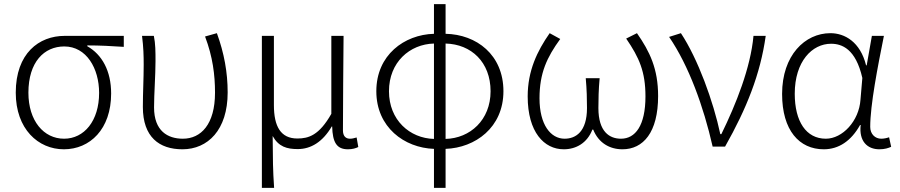

<svg xmlns="http://www.w3.org/2000/svg" viewBox="-20 -707 4339 926"><path d="M288 13C414 13 516 -84 516 -256C516 -365 472 -444 401 -484V-488C462 -488 516 -485 577 -481V-534H292C168 -534 56 -450 56 -260C56 -85 164 13 288 13ZM289 -38C191 -38 117 -124 117 -260C117 -408 193 -483 290 -483C397 -483 458 -377 458 -259C458 -124 386 -38 289 -38Z M860 13C982 13 1078 -80 1078 -261C1078 -358 1061 -451 1026 -547L969 -531C1006 -433 1017 -346 1017 -260C1017 -107 949 -38 862 -38C789 -38 723 -75 723 -189C723 -253 730 -345 730 -412C730 -457 730 -496 722 -534H665C672 -479 673 -438 673 -395C673 -327 669 -259 669 -191C669 -46 748 13 860 13Z M1243 199H1302C1296 111 1296 66 1295 -51C1324 1 1364 12 1416 12C1479 12 1536 -22 1580 -97H1582C1584 -20 1604 13 1658 13C1680 13 1696 8 1708 2L1700 -44C1686 -40 1678 -38 1668 -38C1648 -38 1634 -50 1634 -78C1634 -225 1636 -379 1637 -534H1578V-158C1519 -54 1468 -39 1414 -39C1334 -39 1301 -97 1301 -200V-534H1243Z M2073 -37C1956 -40 1856 -128 1856 -267C1856 -407 1956 -494 2073 -497ZM2073 199H2129V11C2272 6 2408 -92 2408 -267C2408 -443 2278 -541 2129 -544V-687H2073V-544C1930 -540 1795 -442 1795 -267C1795 -93 1930 6 2073 11ZM2129 -497C2253 -494 2346 -407 2346 -267C2346 -128 2247 -40 2129 -37Z M2699 13C2758 13 2812 -17 2837 -82H2841C2867 -17 2921 13 2982 13C3082 13 3154 -68 3154 -244C3154 -375 3114 -458 3052 -547L3000 -521C3063 -429 3093 -361 3093 -242C3093 -101 3044 -38 2975 -38C2920 -38 2866 -71 2866 -186C2866 -228 2867 -275 2872 -330H2805C2810 -275 2811 -228 2811 -186C2811 -72 2757 -38 2703 -38C2636 -38 2582 -105 2582 -233C2582 -355 2618 -431 2682 -519L2631 -547C2571 -461 2525 -366 2525 -242C2525 -70 2604 13 2699 13Z M3417 0H3477C3581 -184 3647 -349 3673 -534H3614C3600 -380 3530 -205 3459 -60H3454C3420 -219 3346 -423 3264 -547L3207 -529C3302 -390 3373 -194 3417 0Z M3953 13C4025 13 4085 -27 4128 -104H4131C4122 -26 4163 13 4221 13C4247 13 4265 7 4278 1L4268 -45C4257 -41 4243 -38 4230 -38C4201 -38 4177 -60 4177 -95C4177 -200 4213 -385 4243 -534H4185L4160 -392H4157C4129 -505 4054 -547 3985 -547C3862 -547 3752 -440 3752 -254C3752 -78 3835 13 3953 13ZM3963 -38C3868 -38 3813 -121 3813 -255C3813 -411 3897 -496 3988 -496C4040 -496 4107 -472 4139 -331L4130 -226C4123 -123 4043 -38 3963 -38Z"/></svg>

Font: Noto Sans TC Light
Style: Regular
Weight: 300
Designer: Ryoko NISHIZUKA 西塚涼子 (kana, bopomofo & ideographs); Paul D. Hunt (Latin, Greek & Cyrillic); Sandoll Communications 산돌커뮤니
Foundry: Adobe
Version: Version 2.004;hotconv 1.0.118;makeotfexe 2.5.65603